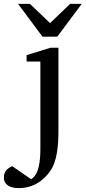

<svg xmlns="http://www.w3.org/2000/svg" viewBox="-99 -740 441 989"><path d="M61 183 -36 116C-59 126 -79 141 -79 174C-79 214 -44 229 -3 229C74 229 129 188 163 136C194 89 202 12 202 -64V-494H161L38 -456V-423H109V21C109 87 103 159 61 183ZM196 -551 322 -720H262L159 -621L55 -720H-6L120 -551Z"/></svg>

Font: Veleka
Style: Regular
Weight: 400
Designer: Stefan Peev, Context Ltd, 2016; SIL International, 1997-2014.
Foundry: Stefan Peev, Context Ltd, 2016
Version: Version 1.000